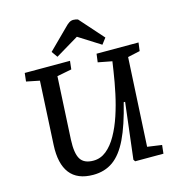

<svg xmlns="http://www.w3.org/2000/svg" viewBox="-134 -1052 1086 1180"><g transform="rotate(-15 409.0 -462.0)"><path d="M677 -67 769 -54 763 0H583L575 -12L618 -369H609Q575 -230 534.5 -146Q494 -62 440.5 -24Q387 14 314 14Q213 14 166 -47Q119 -108 125 -226L146 -630L62 -647L68 -700H356L350 -647L257 -629L236 -230Q232 -144 255 -107Q278 -70 337 -70Q383 -70 420 -100Q457 -130 486 -181.5Q515 -233 536.5 -297.5Q558 -362 573 -432.5Q588 -503 598 -570L607 -630L518 -647L525 -700H792L785 -647L707 -630ZM603 -782 574 -744 435 -832 288 -744 261 -782 387 -907Q401 -922 413.5 -930Q426 -938 440 -938Q449 -938 455.5 -936.5Q462 -935 469 -933Z"/></g></svg>

Font: Literata 7pt Medium
Style: Italic
Weight: 500
Italic angle: -2°
Designer: Latin by Veronika Burian and Jose Scaglione. Greek by Irene Vlachou. Cyrillic by Vera Evstafieva
Foundry: TypeTogether
Version: Version 3.002